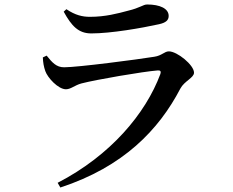

<svg xmlns="http://www.w3.org/2000/svg" viewBox="-20 -783 1040 856"><path d="M171 -527C172 -504 175 -486 182 -466C192 -437 239 -385 274 -385C296 -385 313 -403 343 -411C408 -428 618 -464 683 -469C695 -470 699 -465 695 -453C629 -276 473 -90 237 32L249 53C530 -39 688 -204 784 -388C802 -422 845 -436 845 -459C845 -493 770 -554 733 -554C713 -554 702 -535 668 -530C595 -518 326 -483 266 -483C231 -483 213 -504 188 -535ZM689 -675C721 -682 732 -694 732 -712C732 -745 693 -763 636 -763C618 -763 605 -748 550 -735C505 -723 450 -708 381 -708C348 -708 316 -715 276 -742L264 -731C299 -667 330 -634 387 -634C475 -634 612 -658 689 -675Z"/></svg>

Font: Noto Serif CJK JP SemiBold
Style: Regular
Weight: 600
Designer: Ryoko NISHIZUKA 西塚涼子 (kana & ideographs); Frank Grießhammer (Latin, Greek & Cyrillic); Wenlong ZHANG 张文龙 (bopomofo); San
Foundry: Adobe
Version: Version 2.001;hotconv 1.1.0;makeotfexe 2.6.0